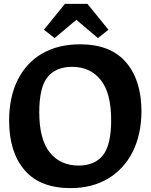

<svg xmlns="http://www.w3.org/2000/svg" viewBox="-20 -958 775 988"><path d="M27 -337Q27 -459 71.5 -547.5Q116 -636 198 -683Q280 -730 392 -730Q549 -730 628.5 -637.5Q708 -545 708 -383Q707 -265 662.5 -176.5Q618 -88 536 -39Q454 10 343 10Q186 10 106.5 -82.5Q27 -175 27 -337ZM552 -339Q552 -480 498 -547Q444 -614 351 -614Q267 -614 224.5 -561Q182 -508 182 -381Q182 -240 236.5 -173Q291 -106 384 -106Q468 -106 510 -159.5Q552 -213 552 -339ZM484 -762 373 -856 261 -762 206 -805 314 -938H430L538 -805Z"/></svg>

Font: Enriqueta
Style: Bold
Weight: 700
Designer: Viviana Monsalve, Gustavo Ibarra
Foundry: 72Puntos
Version: Version 2.000